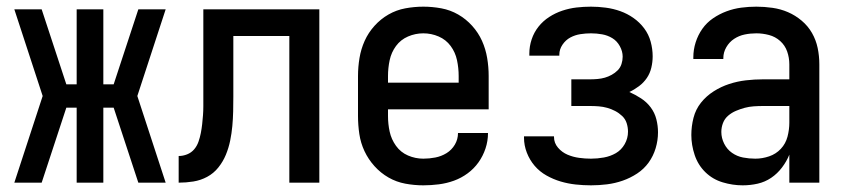

<svg xmlns="http://www.w3.org/2000/svg" viewBox="-20 -548 2540 576"><path d="M477 0H395L321 -225H290V0H210V-225H179L105 0H23L108 -260L23 -520H105L179 -295H210V-520H290V-295H321L395 -520H477L392 -260Z M516 0V-80Q529 -80 541.5 -85Q554 -90 562.5 -100Q571 -110 575.5 -123Q580 -136 582.5 -149Q585 -162 586.5 -175.5Q588 -189 589 -202.5Q590 -216 590 -229Q590 -242 590 -256V-520H938V0H848V-440H680V-258Q680 -236 679.5 -214Q679 -192 677 -170Q675 -148 670.5 -126Q666 -104 657.5 -83.5Q649 -63 635 -45.5Q621 -28 601.5 -17.5Q582 -7 560 -3.5Q538 0 516 0Z M1250 8Q1223 8 1196 3Q1169 -2 1145.5 -15.5Q1122 -29 1103.5 -49.5Q1085 -70 1073.5 -94.5Q1062 -119 1058 -146Q1054 -173 1054 -200V-320Q1054 -347 1058.5 -374Q1063 -401 1074 -425.5Q1085 -450 1103.5 -470.5Q1122 -491 1145.5 -504.5Q1169 -518 1196 -523Q1223 -528 1250 -528Q1277 -528 1304 -523Q1331 -518 1354.5 -504.5Q1378 -491 1396.5 -470.5Q1415 -450 1426 -425.5Q1437 -401 1441.5 -374Q1446 -347 1446 -320V-220H1144V-200Q1144 -176 1149 -153Q1154 -130 1168 -110.5Q1182 -91 1204 -81.5Q1226 -72 1250 -72Q1268 -72 1286 -75.5Q1304 -79 1319.5 -88.5Q1335 -98 1344.5 -114Q1354 -130 1354 -149H1444Q1444 -125 1436.5 -102.5Q1429 -80 1415.5 -61Q1402 -42 1383 -28Q1364 -14 1342 -6Q1320 2 1296.5 5Q1273 8 1250 8ZM1144 -300H1356V-320Q1356 -344 1351 -367.5Q1346 -391 1332 -410Q1318 -429 1296 -438.5Q1274 -448 1250 -448Q1226 -448 1204 -438.5Q1182 -429 1168 -410Q1154 -391 1149 -367.5Q1144 -344 1144 -320Z M1753 8Q1730 8 1707 5.5Q1684 3 1662 -3.5Q1640 -10 1619.5 -21.5Q1599 -33 1584 -50.5Q1569 -68 1560.5 -90Q1552 -112 1552 -135V-139H1642V-137Q1642 -119 1654 -105Q1666 -91 1682.5 -84Q1699 -77 1717 -74.5Q1735 -72 1753 -72Q1772 -72 1791.5 -75.5Q1811 -79 1827.5 -88.5Q1844 -98 1854 -115.5Q1864 -133 1864 -153Q1864 -166 1860 -178.5Q1856 -191 1846.5 -200Q1837 -209 1825.5 -215Q1814 -221 1801.5 -224.5Q1789 -228 1776 -229Q1763 -230 1750 -230H1694V-310H1750Q1761 -310 1772.5 -311Q1784 -312 1794.5 -315Q1805 -318 1815 -323.5Q1825 -329 1833 -337Q1841 -345 1844.5 -356Q1848 -367 1848 -378Q1848 -394 1839.5 -409.5Q1831 -425 1817 -433.5Q1803 -442 1786.5 -445Q1770 -448 1753 -448Q1737 -448 1721 -445.5Q1705 -443 1691 -435.5Q1677 -428 1667.5 -414Q1658 -400 1658 -384V-381H1568V-387Q1568 -409 1575 -430Q1582 -451 1595.5 -468Q1609 -485 1627.5 -497Q1646 -509 1667 -516Q1688 -523 1709.5 -525.5Q1731 -528 1753 -528Q1775 -528 1797.5 -525Q1820 -522 1841 -514.5Q1862 -507 1880.5 -494Q1899 -481 1912.5 -463Q1926 -445 1932 -423Q1938 -401 1938 -379Q1938 -362 1934 -345Q1930 -328 1920.5 -314Q1911 -300 1897 -289.5Q1883 -279 1868 -272Q1886 -264 1903 -253Q1920 -242 1932 -226Q1944 -210 1949 -190.5Q1954 -171 1954 -151Q1954 -127 1947 -103.5Q1940 -80 1926 -60.5Q1912 -41 1891.5 -27.5Q1871 -14 1848 -6Q1825 2 1801 5Q1777 8 1753 8Z M2208 8Q2178 8 2148 -1Q2118 -10 2096 -31.5Q2074 -53 2064 -83Q2054 -113 2054 -143Q2054 -169 2060.5 -194.5Q2067 -220 2083 -240Q2099 -260 2121 -274Q2143 -288 2167.5 -296Q2192 -304 2217.5 -307Q2243 -310 2269 -310H2348V-355Q2348 -375 2341.5 -393.5Q2335 -412 2320.5 -425Q2306 -438 2287 -443Q2268 -448 2249 -448Q2231 -448 2214 -444.5Q2197 -441 2182.5 -431.5Q2168 -422 2159 -406.5Q2150 -391 2150 -374V-371H2060V-376Q2060 -399 2067 -421Q2074 -443 2087 -461.5Q2100 -480 2119 -493Q2138 -506 2159.5 -514Q2181 -522 2203.5 -525Q2226 -528 2249 -528Q2273 -528 2297.5 -524.5Q2322 -521 2344 -511.5Q2366 -502 2385 -486Q2404 -470 2416 -449Q2428 -428 2433 -404Q2438 -380 2438 -355V0H2348V-84Q2340 -64 2326 -45.5Q2312 -27 2293.5 -14.5Q2275 -2 2253 3Q2231 8 2208 8ZM2246 -72Q2267 -72 2287.5 -79Q2308 -86 2322.5 -101.5Q2337 -117 2342.5 -138Q2348 -159 2348 -180V-230H2269Q2255 -230 2241 -229Q2227 -228 2214 -224.5Q2201 -221 2188 -215.5Q2175 -210 2164.5 -201Q2154 -192 2149 -179Q2144 -166 2144 -152Q2144 -134 2152.5 -117Q2161 -100 2176 -89.5Q2191 -79 2209 -75.5Q2227 -72 2246 -72Z"/></svg>

Font: Iosevka Term Curly Medium
Style: Regular
Weight: 500
Designer: Belleve Invis
Foundry: Belleve Invis
Version: Version 32.3.0